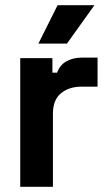

<svg xmlns="http://www.w3.org/2000/svg" viewBox="-20 -720 412 740"><path d="M58 0V-496H182V-440H200Q211 -470 236.5 -484Q262 -498 296 -498H356V-386H294Q246 -386 215 -360.5Q184 -335 184 -282V0ZM128 -552 202 -700H344L238 -552Z"/></svg>

Font: Space Grotesk Frontify
Style: Bold
Weight: 700
Designer: Florian Karsten
Version: Version 2.000